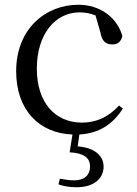

<svg xmlns="http://www.w3.org/2000/svg" viewBox="-20 -551 578 808"><path d="M273 90C334 93 359 114 359 150C359 185 336 208 292 208C274 208 253 205 232 201L226 225C246 232 270 237 302 237C377 237 416 199 416 150C416 104 377 70 307 65L314 15C399 10 455 -29 497 -94L481 -107C436 -58 385 -35 325 -35C213 -35 135 -118 135 -262C135 -408 213 -499 315 -499C338 -499 360 -495 382 -486L403 -413C409 -378 425 -364 453 -364C475 -364 489 -375 495 -399C473 -479 399 -531 310 -531C172 -531 48 -430 48 -251C48 -88 145 10 285 15Z"/></svg>

Font: Source Han Serif KR
Style: Regular
Weight: 400
Designer: Ryoko NISHIZUKA 西塚涼子 (kana & ideographs); Frank Grießhammer (Latin, Greek & Cyrillic); Wenlong ZHANG 张文龙 (bopomofo); San
Foundry: Adobe
Version: Version 2.001;hotconv 1.1.0;makeotfexe 2.6.0